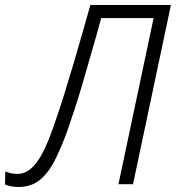

<svg xmlns="http://www.w3.org/2000/svg" viewBox="-55 -734 701 765"><path d="M18 11Q1 11 -12.5 8Q-26 5 -35 1L-34 -51Q-25 -47 -12.5 -44Q0 -41 13 -41Q43 -41 67.5 -61.5Q92 -82 114 -123.5Q136 -165 158 -229Q179 -288 199 -352Q219 -416 238 -480.5Q257 -545 274 -604.5Q291 -664 305 -714H626L475 0H417L557 -662H348Q338 -623 325 -578.5Q312 -534 298.5 -486.5Q285 -439 271 -391Q257 -343 242 -298Q227 -253 213 -212Q189 -146 163.5 -95.5Q138 -45 103.5 -17Q69 11 18 11Z"/></svg>

Font: Noto Sans Display Light
Style: Italic
Weight: 300
Italic angle: -12°
Designer: Monotype Design Team
Foundry: Monotype Imaging Inc.
Version: Version 2.003